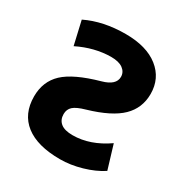

<svg xmlns="http://www.w3.org/2000/svg" viewBox="-173 -877 979 1024"><g transform="rotate(30 316.0 -365.0)"><path d="M99.6 -546.9 66.4 -691.4Q170.9 -742.2 308.6 -742.2Q437.5 -742.2 510.3 -684.6Q583 -627 583 -531.2Q583 -444.3 522.9 -385.7Q462.9 -327.1 326.2 -287.1Q274.4 -272.5 254.4 -254.4Q234.4 -236.3 234.4 -207Q234.4 -171.9 258.3 -152.3Q282.2 -132.8 332 -132.8Q438.5 -132.8 543.9 -206.1L587.9 -60.5Q537.1 -27.3 469.2 -7.8Q401.4 11.7 337.9 11.7Q198.2 11.7 124.5 -45.4Q50.8 -102.5 50.8 -210Q50.8 -301.8 111.8 -359.4Q172.9 -417 322.3 -459Q400.4 -480.5 400.4 -531.2Q400.4 -560.5 375.5 -579.1Q350.6 -597.7 301.8 -597.7Q200.2 -596.7 99.6 -546.9Z"/></g></svg>

Font: Gen Shin Gothic Heavy
Style: Bold
Weight: 900
Designer: [Source Han Sans]
Ryoko NISHIZUKA  (kana & ideographs); Paul D. Hunt (Latin, Greek & Cyrillic); Wenlong ZHANG  (bopomofo
Version: Version 1.002.20150607